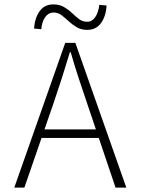

<svg xmlns="http://www.w3.org/2000/svg" viewBox="-20 -854 640 874"><path d="M45 0 277 -659H323L555 0H506L375 -388Q355 -447 337 -501.5Q319 -556 302 -616H298Q280 -556 262.5 -501.5Q245 -447 225 -388L91 0ZM151 -226V-265H446V-226ZM377 -718Q349 -718 328.5 -730.5Q308 -743 292 -758Q276 -773 260 -785Q244 -797 223 -797Q201 -797 186 -776.5Q171 -756 168 -721L135 -724Q138 -771 160 -802.5Q182 -834 223 -834Q251 -834 271.5 -822Q292 -810 308 -794.5Q324 -779 340 -767Q356 -755 377 -755Q399 -755 413.5 -776Q428 -797 432 -832L465 -829Q463 -782 440.5 -750Q418 -718 377 -718Z"/></svg>

Font: Source Code Pro ExtraLight Light
Style: Regular
Weight: 300
Monospace: yes
Version: Version 1.018;hotconv 1.0.116;makeotfexe 2.5.65601